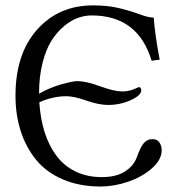

<svg xmlns="http://www.w3.org/2000/svg" viewBox="-20 -678 660 708"><path d="M37.1 -325.2Q37.1 -479 116.7 -568.6Q196.3 -658.2 323.2 -658.2Q378.4 -658.2 421.6 -647.5Q464.8 -636.7 495.1 -625.2Q525.4 -613.8 546.9 -612.8Q551.3 -550.8 568.8 -458L539.1 -454.1Q488.8 -621.1 317.9 -621.1Q293 -621.1 267.3 -612.1Q241.7 -603 215.6 -581.1Q189.5 -559.1 169.4 -527.3Q149.4 -495.6 136.7 -445.3Q124 -395 124 -334L125 -333Q164.6 -355.5 206.8 -367.2Q249 -378.9 265.1 -378.9Q296.9 -378.9 349.1 -359.9Q401.4 -340.8 430.2 -340.8Q453.1 -340.8 472.7 -348.6L492.2 -356.9Q495.6 -356.9 498.3 -353.8Q501 -350.6 501 -345.2Q501 -326.2 461.9 -308.6Q422.9 -291 378.9 -291Q344.2 -291 298.6 -307.1Q252.9 -323.2 225.1 -323.2Q174.3 -323.2 125 -300.8Q128.9 -240.2 144.5 -190.7Q160.2 -141.1 188 -103.8Q215.8 -66.4 258.3 -45.7Q300.8 -24.9 355 -24.9Q408.7 -24.9 440.9 -45.7Q473.1 -66.4 484.9 -99.1Q496.6 -132.3 508.8 -148.4Q522 -165 542 -165Q559.1 -165 567.6 -153.1Q576.2 -141.1 576.2 -124Q576.2 -88.9 540 -57.1Q503.9 -25.4 452.1 -7.8Q400.4 9.8 351.1 9.8Q272.9 9.8 211.9 -16.4Q150.9 -42.5 113.3 -88.6Q75.7 -134.8 56.4 -194.6Q37.1 -254.4 37.1 -325.2Z"/></svg>

Font: Linux Libertine Display G
Style: Regular
Weight: 400
Designer: Philipp H. Poll
Foundry: Philipp H. Poll
Version: Version 5.0.9